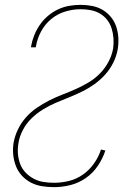

<svg xmlns="http://www.w3.org/2000/svg" viewBox="-20 -763 540 791"><path d="M203 8Q177 8 152.5 4Q128 0 107 -11Q86 -22 70 -39.5Q54 -57 45.5 -79Q37 -101 34.5 -125.5Q32 -150 36 -175Q41 -203 54 -230Q67 -257 87 -279.5Q107 -302 132 -319Q157 -336 183.5 -349.5Q210 -363 237.5 -373.5Q265 -384 292 -396Q319 -408 345 -423.5Q371 -439 392 -460.5Q413 -482 427 -508.5Q441 -535 446 -563Q449 -584 447.5 -605Q446 -626 440 -645.5Q434 -665 421.5 -681Q409 -697 392 -707Q375 -717 354.5 -721Q334 -725 312 -725Q281 -725 249 -715.5Q217 -706 191 -684.5Q165 -663 149 -633Q133 -603 128 -571Q128 -570 127.5 -569.5Q127 -569 127 -568H108Q108 -569 108 -570Q108 -571 108 -572Q112 -595 121 -617.5Q130 -640 144 -660.5Q158 -681 177.5 -697.5Q197 -714 219.5 -724.5Q242 -735 265.5 -739Q289 -743 312 -743Q336 -743 359.5 -738.5Q383 -734 402.5 -722.5Q422 -711 436.5 -693.5Q451 -676 458.5 -654Q466 -632 467.5 -608.5Q469 -585 465 -560Q460 -532 447 -505.5Q434 -479 414 -456.5Q394 -434 369.5 -416.5Q345 -399 318.5 -386Q292 -373 264.5 -362Q237 -351 210 -339.5Q183 -328 157 -312Q131 -296 109.5 -275Q88 -254 74 -227Q60 -200 56 -173Q52 -150 54 -128Q56 -106 63.5 -86.5Q71 -67 85.5 -52Q100 -37 118.5 -27Q137 -17 158.5 -13.5Q180 -10 203 -10Q233 -10 264 -17.5Q295 -25 322 -44Q349 -63 368 -90.5Q387 -118 396 -147L414 -143Q404 -111 383.5 -80.5Q363 -50 333.5 -29.5Q304 -9 270 -0.5Q236 8 203 8Z"/></svg>

Font: Iosevka SS04 Thin
Style: Italic
Weight: 100
Italic angle: -9°
Monospace: yes
Designer: Belleve Invis
Foundry: Belleve Invis
Version: Version 19.0.0; ttfautohint (v1.8.4)